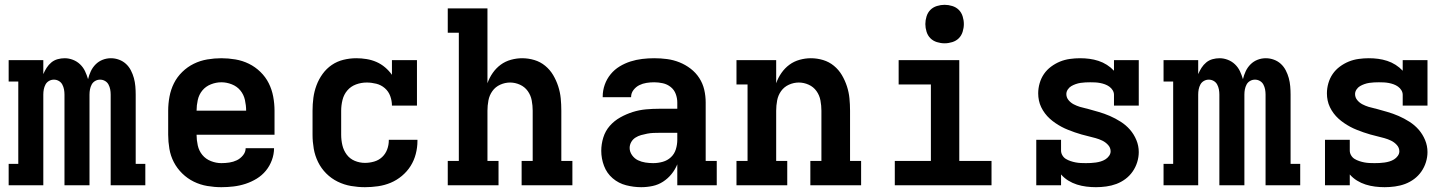

<svg xmlns="http://www.w3.org/2000/svg" viewBox="-20 -770 6040 798"><path d="M16 0V-89H56V-431H16V-520H160V-462Q166 -476 174 -488.5Q182 -501 193.5 -510.5Q205 -520 219.5 -524Q234 -528 249 -528Q266 -528 283 -521.5Q300 -515 313 -502.5Q326 -490 333.5 -474Q341 -458 346 -441Q350 -458 357.5 -474Q365 -490 377.5 -502.5Q390 -515 406.5 -521.5Q423 -528 441 -528Q458 -528 474.5 -522Q491 -516 503.5 -504.5Q516 -493 524 -477.5Q532 -462 536.5 -445.5Q541 -429 542.5 -411.5Q544 -394 544 -377V-89H584V0H440V-377Q440 -388 438 -398.5Q436 -409 431 -418.5Q426 -428 416.5 -433.5Q407 -439 396 -439Q385 -439 375.5 -433.5Q366 -428 361 -418.5Q356 -409 354 -398.5Q352 -388 352 -377V0H248V-377Q248 -388 246 -398.5Q244 -409 239 -418.5Q234 -428 224.5 -433.5Q215 -439 204 -439Q193 -439 183.5 -433.5Q174 -428 169 -418.5Q164 -409 162 -398.5Q160 -388 160 -377V0Z M900 8Q871 8 841.5 3Q812 -2 785.5 -15Q759 -28 737.5 -49Q716 -70 702.5 -96Q689 -122 684 -151.5Q679 -181 679 -210V-310Q679 -339 684.5 -368.5Q690 -398 703 -424Q716 -450 737.5 -471Q759 -492 785.5 -505Q812 -518 841.5 -523Q871 -528 900 -528Q929 -528 958.5 -523Q988 -518 1014.5 -505Q1041 -492 1062.5 -471Q1084 -450 1097 -424Q1110 -398 1115.5 -368.5Q1121 -339 1121 -310V-210H797Q797 -188 802 -165.5Q807 -143 821 -126Q835 -109 856.5 -100.5Q878 -92 900 -92Q917 -92 933.5 -94.5Q950 -97 964.5 -104Q979 -111 990 -124.5Q1001 -138 1001 -154H1119Q1119 -129 1110 -104.5Q1101 -80 1085 -60.5Q1069 -41 1047 -27.5Q1025 -14 1000.5 -6Q976 2 950.5 5Q925 8 900 8ZM797 -310H1003Q1003 -332 998 -354.5Q993 -377 979 -394Q965 -411 943.5 -419.5Q922 -428 900 -428Q878 -428 856.5 -419.5Q835 -411 821 -394Q807 -377 802 -354.5Q797 -332 797 -310Z M1497 8Q1468 8 1439 3Q1410 -2 1383.5 -15Q1357 -28 1336 -49Q1315 -70 1302 -96.5Q1289 -123 1284 -152Q1279 -181 1279 -210V-310Q1279 -337 1282.5 -363.5Q1286 -390 1295.5 -415.5Q1305 -441 1321 -463Q1337 -485 1359 -500Q1381 -515 1407.5 -521.5Q1434 -528 1461 -528Q1482 -528 1503.5 -524.5Q1525 -521 1544.5 -512.5Q1564 -504 1580.5 -490Q1597 -476 1609 -459V-520H1713V-331H1609Q1609 -351 1602 -370.5Q1595 -390 1579.5 -403.5Q1564 -417 1544 -422Q1524 -427 1504 -427Q1481 -427 1459.5 -419Q1438 -411 1423.5 -394Q1409 -377 1403.5 -354.5Q1398 -332 1398 -310V-210Q1398 -188 1403 -166.5Q1408 -145 1421 -127.5Q1434 -110 1454.5 -101.5Q1475 -93 1497 -93Q1516 -93 1535 -98.5Q1554 -104 1568 -117Q1582 -130 1589 -148.5Q1596 -167 1596 -187V-189H1715V-184Q1715 -157 1708 -130Q1701 -103 1686.5 -80Q1672 -57 1650.5 -39Q1629 -21 1604 -10.5Q1579 0 1551.5 4Q1524 8 1497 8Z M1841 0V-101H1887V-634H1841V-735H2006V-424Q2014 -447 2028 -467Q2042 -487 2061 -501Q2080 -515 2103.5 -521.5Q2127 -528 2150 -528Q2176 -528 2201 -520.5Q2226 -513 2246 -496.5Q2266 -480 2279 -458Q2292 -436 2300 -411.5Q2308 -387 2310.5 -361.5Q2313 -336 2313 -310V-101H2359V0H2148V-101H2194V-310Q2194 -331 2190 -352.5Q2186 -374 2173.5 -391.5Q2161 -409 2141 -418Q2121 -427 2100 -427Q2079 -427 2059 -418Q2039 -409 2026.5 -391.5Q2014 -374 2010 -352.5Q2006 -331 2006 -310V-101H2052V0Z M2645 8Q2614 8 2582.5 0Q2551 -8 2526.5 -29Q2502 -50 2490.5 -80.5Q2479 -111 2479 -143Q2479 -171 2487.5 -198.5Q2496 -226 2514.5 -247Q2533 -268 2558 -282Q2583 -296 2610 -304.5Q2637 -313 2665 -315.5Q2693 -318 2721 -318H2795V-344Q2795 -362 2788.5 -379.5Q2782 -397 2767.5 -408.5Q2753 -420 2735 -424Q2717 -428 2699 -428Q2683 -428 2667 -425.5Q2651 -423 2637 -416Q2623 -409 2613 -396Q2603 -383 2603 -367V-366H2485V-369Q2485 -394 2493.5 -418Q2502 -442 2518 -461.5Q2534 -481 2555.5 -494Q2577 -507 2600.5 -514.5Q2624 -522 2649 -525Q2674 -528 2699 -528Q2726 -528 2752.5 -524.5Q2779 -521 2804 -511Q2829 -501 2850.5 -484.5Q2872 -468 2886.5 -445.5Q2901 -423 2907 -397Q2913 -371 2913 -344V-101H2959V0H2795V-87Q2786 -65 2771 -46.5Q2756 -28 2736 -15Q2716 -2 2692.5 3Q2669 8 2645 8ZM2695 -92Q2715 -92 2734.5 -97.5Q2754 -103 2768.5 -116.5Q2783 -130 2789 -149.5Q2795 -169 2795 -189V-218H2721Q2708 -218 2695.5 -217.5Q2683 -217 2670 -214.5Q2657 -212 2644.5 -208.5Q2632 -205 2621 -198Q2610 -191 2603.5 -179.5Q2597 -168 2597 -155Q2597 -139 2607 -125Q2617 -111 2631.5 -104Q2646 -97 2662.5 -94.5Q2679 -92 2695 -92Z M3041 0V-101H3087V-419H3041V-520H3206V-424Q3214 -447 3228 -467Q3242 -487 3261 -501Q3280 -515 3303.5 -521.5Q3327 -528 3350 -528Q3376 -528 3401 -520.5Q3426 -513 3446 -496.5Q3466 -480 3479 -458Q3492 -436 3500 -411.5Q3508 -387 3510.5 -361.5Q3513 -336 3513 -310V-101H3559V0H3348V-101H3394V-310Q3394 -331 3390 -352.5Q3386 -374 3373.5 -391.5Q3361 -409 3341 -418Q3321 -427 3300 -427Q3279 -427 3259 -418Q3239 -409 3226.5 -391.5Q3214 -374 3210 -352.5Q3206 -331 3206 -310V-101H3252V0Z M3699 0V-101H3849V-419H3715V-520H3967V-101H4101V0ZM3906 -590Q3890 -590 3874 -595Q3858 -600 3847 -611Q3836 -622 3831 -638Q3826 -654 3826 -670Q3826 -686 3831 -702Q3836 -718 3847 -729Q3858 -740 3874 -745Q3890 -750 3906 -750Q3922 -750 3938 -745Q3954 -740 3965 -729Q3976 -718 3981 -702Q3986 -686 3986 -670Q3986 -654 3981 -638Q3976 -622 3965 -611Q3954 -600 3938 -595Q3922 -590 3906 -590Z M4535 8Q4515 8 4495 5.5Q4475 3 4456 -3Q4437 -9 4420 -19.5Q4403 -30 4390 -45V0H4287V-189H4390V-144Q4390 -134 4395.5 -124.5Q4401 -115 4410 -109.5Q4419 -104 4429.5 -100.5Q4440 -97 4450.5 -95Q4461 -93 4471.5 -92.5Q4482 -92 4493 -92Q4503 -92 4513.5 -92.5Q4524 -93 4534.5 -94.5Q4545 -96 4555 -99Q4565 -102 4574 -107.5Q4583 -113 4589.5 -122Q4596 -131 4596 -141Q4596 -156 4585.5 -167.5Q4575 -179 4561.5 -185.5Q4548 -192 4533.5 -196Q4519 -200 4504.5 -203.5Q4490 -207 4475.5 -211Q4461 -215 4447 -220Q4433 -225 4419 -230.5Q4405 -236 4392 -243Q4379 -250 4366.5 -258.5Q4354 -267 4343 -277Q4332 -287 4323 -299Q4314 -311 4307.5 -324.5Q4301 -338 4298 -352.5Q4295 -367 4295 -382Q4295 -403 4301 -424Q4307 -445 4319 -462.5Q4331 -480 4348.5 -493Q4366 -506 4385.5 -514Q4405 -522 4426.5 -525Q4448 -528 4469 -528Q4489 -528 4508 -525.5Q4527 -523 4545.5 -517Q4564 -511 4580.5 -500.5Q4597 -490 4610 -476V-520H4713V-331H4610V-376Q4610 -386 4604.5 -395Q4599 -404 4590.5 -410Q4582 -416 4572.5 -419.5Q4563 -423 4552.5 -425Q4542 -427 4532 -427.5Q4522 -428 4511 -428Q4501 -428 4491 -427.5Q4481 -427 4471 -425.5Q4461 -424 4451 -420.5Q4441 -417 4432.5 -412Q4424 -407 4418 -398Q4412 -389 4412 -379Q4412 -365 4421 -354Q4430 -343 4442.5 -336.5Q4455 -330 4468 -326Q4481 -322 4495 -319H4496Q4521 -312 4545.5 -305Q4570 -298 4593 -288Q4616 -278 4638 -264Q4660 -250 4676.5 -231Q4693 -212 4703 -188Q4713 -164 4713 -138Q4713 -117 4706.5 -96Q4700 -75 4687.5 -57Q4675 -39 4657.5 -26Q4640 -13 4620 -5.5Q4600 2 4578 5Q4556 8 4535 8Z M4816 0V-89H4856V-431H4816V-520H4960V-462Q4966 -476 4974 -488.5Q4982 -501 4993.5 -510.5Q5005 -520 5019.5 -524Q5034 -528 5049 -528Q5066 -528 5083 -521.5Q5100 -515 5113 -502.5Q5126 -490 5133.5 -474Q5141 -458 5146 -441Q5150 -458 5157.5 -474Q5165 -490 5177.5 -502.5Q5190 -515 5206.5 -521.5Q5223 -528 5241 -528Q5258 -528 5274.5 -522Q5291 -516 5303.5 -504.5Q5316 -493 5324 -477.5Q5332 -462 5336.5 -445.5Q5341 -429 5342.5 -411.5Q5344 -394 5344 -377V-89H5384V0H5240V-377Q5240 -388 5238 -398.5Q5236 -409 5231 -418.5Q5226 -428 5216.5 -433.5Q5207 -439 5196 -439Q5185 -439 5175.5 -433.5Q5166 -428 5161 -418.5Q5156 -409 5154 -398.5Q5152 -388 5152 -377V0H5048V-377Q5048 -388 5046 -398.5Q5044 -409 5039 -418.5Q5034 -428 5024.5 -433.5Q5015 -439 5004 -439Q4993 -439 4983.5 -433.5Q4974 -428 4969 -418.5Q4964 -409 4962 -398.5Q4960 -388 4960 -377V0Z M5735 8Q5715 8 5695 5.5Q5675 3 5656 -3Q5637 -9 5620 -19.5Q5603 -30 5590 -45V0H5487V-189H5590V-144Q5590 -134 5595.5 -124.5Q5601 -115 5610 -109.5Q5619 -104 5629.5 -100.5Q5640 -97 5650.5 -95Q5661 -93 5671.5 -92.5Q5682 -92 5693 -92Q5703 -92 5713.5 -92.5Q5724 -93 5734.5 -94.5Q5745 -96 5755 -99Q5765 -102 5774 -107.5Q5783 -113 5789.5 -122Q5796 -131 5796 -141Q5796 -156 5785.5 -167.5Q5775 -179 5761.5 -185.5Q5748 -192 5733.5 -196Q5719 -200 5704.5 -203.5Q5690 -207 5675.5 -211Q5661 -215 5647 -220Q5633 -225 5619 -230.5Q5605 -236 5592 -243Q5579 -250 5566.5 -258.5Q5554 -267 5543 -277Q5532 -287 5523 -299Q5514 -311 5507.5 -324.5Q5501 -338 5498 -352.5Q5495 -367 5495 -382Q5495 -403 5501 -424Q5507 -445 5519 -462.5Q5531 -480 5548.5 -493Q5566 -506 5585.5 -514Q5605 -522 5626.5 -525Q5648 -528 5669 -528Q5689 -528 5708 -525.5Q5727 -523 5745.5 -517Q5764 -511 5780.5 -500.5Q5797 -490 5810 -476V-520H5913V-331H5810V-376Q5810 -386 5804.5 -395Q5799 -404 5790.5 -410Q5782 -416 5772.5 -419.5Q5763 -423 5752.5 -425Q5742 -427 5732 -427.5Q5722 -428 5711 -428Q5701 -428 5691 -427.5Q5681 -427 5671 -425.5Q5661 -424 5651 -420.5Q5641 -417 5632.5 -412Q5624 -407 5618 -398Q5612 -389 5612 -379Q5612 -365 5621 -354Q5630 -343 5642.5 -336.5Q5655 -330 5668 -326Q5681 -322 5695 -319H5696Q5721 -312 5745.5 -305Q5770 -298 5793 -288Q5816 -278 5838 -264Q5860 -250 5876.5 -231Q5893 -212 5903 -188Q5913 -164 5913 -138Q5913 -117 5906.5 -96Q5900 -75 5887.5 -57Q5875 -39 5857.5 -26Q5840 -13 5820 -5.5Q5800 2 5778 5Q5756 8 5735 8Z"/></svg>

Font: Iosevka HT Extended
Style: Bold
Weight: 700
Width: 7
Monospace: yes
Designer: Belleve Invis
Foundry: Belleve Invis
Version: Version 32.3.0; ttfautohint (v1.8.4)